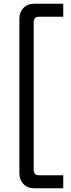

<svg xmlns="http://www.w3.org/2000/svg" viewBox="-20 -765 375 1020"><path d="M161 235Q126 235 104.5 212.5Q83 190 83 156V-666Q83 -700 104.5 -722.5Q126 -745 161 -745H316V-676H186Q159 -676 159 -646V136Q159 166 186 166H316V235Z"/></svg>

Font: Space Grotesk
Style: Regular
Weight: 400
Designer: Florian Karsten
Foundry: Florian Karsten
Version: Version 2.000